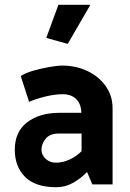

<svg xmlns="http://www.w3.org/2000/svg" viewBox="-20 -773 543 805"><path d="M154 -145Q154 -171 172 -192Q190 -213 224 -213H322V-139Q297 -115 269.5 -103Q242 -91 215 -91Q197 -91 183.5 -98.5Q170 -106 162 -118.5Q154 -131 154 -145ZM102 -346Q129 -358 169 -368Q209 -378 243 -378Q279 -378 299.5 -357.5Q320 -337 321 -301V-300H226Q144 -299 93 -259.5Q42 -220 42 -145Q42 -75 85 -31.5Q128 12 217 12Q253 12 285.5 -6Q318 -24 345 -52L367 0H452V-319Q452 -371 423.5 -411.5Q395 -452 347 -475Q299 -498 241 -498Q221 -498 186.5 -492Q152 -486 119 -476.5Q86 -467 67 -454ZM264 -589 359 -753H225L174 -614Z"/></svg>

Font: Catamaran Thin
Style: Bold
Weight: 700
Version: Version 2.000